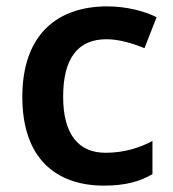

<svg xmlns="http://www.w3.org/2000/svg" viewBox="-20 -572 541 602"><path d="M306 10C373 10 419 -3 458 -26V-130C417 -108 368 -93 311 -93C225 -93 178 -152 178 -269C178 -389 224 -449 314 -449C353 -449 396 -436 433 -421L471 -518C432 -538 374 -552 316 -552C163 -552 50 -467 50 -268C50 -76 155 10 306 10Z"/></svg>

Font: Noto Sans Syriac SemiBold
Style: Regular
Weight: 600
Designer: Patrick Giasson and the Monotype Design Team
Foundry: Monotype Imaging Inc.
Version: Version 3.000